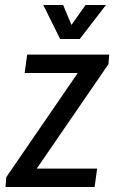

<svg xmlns="http://www.w3.org/2000/svg" viewBox="-20 -743 454 763"><path d="M2 0 5 -39 289 -453H78L88 -526H414L411 -488L126 -73H366L356 0ZM219 -588 152 -723H231L264 -644L320 -723H401L297 -588Z"/></svg>

Font: Archivo Narrow
Style: Italic
Weight: 400
Italic angle: -8°
Designer: Hector Gatti
Foundry: Omnibus-Type
Version: Version 3.002